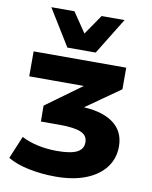

<svg xmlns="http://www.w3.org/2000/svg" viewBox="-102 -853 890 1121"><g transform="rotate(10 343.0 -293.0)"><path d="M305 192Q222 192 146.5 176.5Q71 161 21 131L77 -3Q118 19 172.5 31Q227 43 288 43Q369 43 406 24Q443 5 443 -35Q443 -77 402 -93.5Q361 -110 278 -110H166L165 -204L440 -404L428 -358H53V-506H602V-378L356 -205L304 -236H369Q497 -236 568.5 -187Q640 -138 640 -45Q640 26 599.5 79.5Q559 133 484 162.5Q409 192 305 192ZM243 -562 110 -778H247L327 -660L408 -778H544L411 -562Z"/></g></svg>

Font: Nunito Sans 7pt SemiExpanded Black
Style: Regular
Weight: 900
Width: 6
Designer: Vernon Adams
Foundry: Vernon Adams
Version: Version 3.101;gftools[0.9.27]